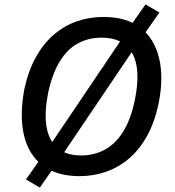

<svg xmlns="http://www.w3.org/2000/svg" viewBox="-20 -791 797 872"><path d="M341 9Q237 9 173 -40Q109 -89 88.5 -178.5Q68 -268 91 -388Q109 -471 143.5 -532.5Q178 -594 225 -634Q272 -674 328.5 -694Q385 -714 450 -714Q555 -714 618 -665Q681 -616 702.5 -527Q724 -438 700 -319Q682 -235 647.5 -173Q613 -111 566 -71Q519 -31 461.5 -11Q404 9 341 9ZM348 -85Q408 -85 456.5 -111.5Q505 -138 539.5 -193.5Q574 -249 592 -335Q621 -475 581.5 -547.5Q542 -620 442 -620Q382 -620 334 -594Q286 -568 252 -513Q218 -458 199 -371Q171 -231 210 -158Q249 -85 348 -85ZM161 61 98 24 171 -80 205 -128 539 -623 570 -670 641 -771 704 -734 631 -630 597 -582 263 -87 232 -41Z"/></svg>

Font: Nunito Sans 7pt SemiCondensed SemiBold
Style: Italic
Weight: 600
Width: 4
Italic angle: -9°
Designer: Vernon Adams
Foundry: Vernon Adams
Version: Version 3.101;gftools[0.9.27]